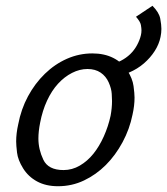

<svg xmlns="http://www.w3.org/2000/svg" viewBox="-20 -635 579 665"><path d="M181 10Q139 10 108.5 -6.5Q78 -23 60 -52Q42 -81 39 -106.5Q36 -132 36 -145Q36 -173 43 -204Q53 -257 77 -301.5Q101 -346 135.5 -379.5Q170 -413 212 -431.5Q254 -450 300 -450Q341 -450 372 -434.5Q403 -419 421 -391Q439 -363 442.5 -337Q446 -311 446 -297Q446 -269 439 -238Q429 -188 404.5 -142.5Q380 -97 346.5 -63.5Q313 -30 271 -10Q229 10 181 10ZM200 -46Q230 -46 256.5 -61.5Q283 -77 303.5 -102.5Q324 -128 339.5 -162.5Q355 -197 363 -234Q368 -261 368 -285Q368 -292 367 -310Q366 -328 356.5 -349.5Q347 -371 328.5 -383.5Q310 -396 283 -396Q256 -396 229.5 -382.5Q203 -369 181 -345Q159 -321 143 -286.5Q127 -252 119 -210Q113 -180 113 -155Q113 -118 130 -82Q147 -46 200 -46ZM357 -412Q380 -415 398.5 -424.5Q417 -434 431 -447.5Q445 -461 454.5 -478.5Q464 -496 468 -513Q470 -521 470 -530Q470 -537 468 -548.5Q466 -560 451 -577L508 -615Q531 -592 535 -570.5Q539 -549 539 -535Q539 -521 536 -507Q531 -482 516 -458.5Q501 -435 478.5 -415.5Q456 -396 426.5 -383.5Q397 -371 363 -367Z"/></svg>

Font: Isabella Sans
Style: Italic
Weight: 400
Italic angle: -12°
Designer: Christian Thalmann (Catharsis Fonts), Cristiano Sobral
Foundry: The Isabella Sans Project Authors
Version: Version 2.026; ttfautohint (v1.8.4.7-5d5b-dirty)